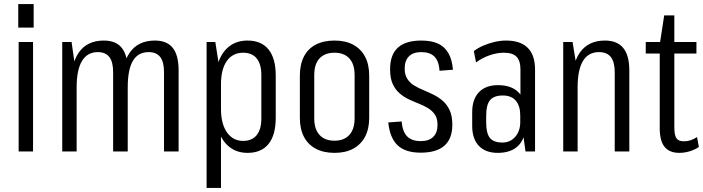

<svg xmlns="http://www.w3.org/2000/svg" viewBox="-20 -747 3467 947"><path d="M143 -540V0H72V-540ZM146 -727V-611H70V-727Z M789 -391Q789 -441 770.5 -465.5Q752 -490 713 -490Q661 -490 635.5 -447Q610 -404 610 -316L578 -248V-306Q578 -427 619.5 -487Q661 -547 744 -547Q803 -547 832 -511Q861 -475 861 -399V0H789ZM287 -540H333L358 -364V0H287ZM538 -391Q538 -441 519.5 -465.5Q501 -490 462 -490Q411 -490 384.5 -446.5Q358 -403 358 -316L327 -248V-306Q327 -427 368 -487Q409 -547 492 -547Q552 -547 581 -510.5Q610 -474 610 -399V0H538Z M1201 7Q1151 7 1115 -19.5Q1079 -46 1060 -95.5Q1041 -145 1040 -212V-331Q1041 -399 1060 -447.5Q1079 -496 1115 -521.5Q1151 -547 1201 -547Q1269 -547 1304.5 -503Q1340 -459 1340 -374V-166Q1340 -81 1304.5 -37Q1269 7 1201 7ZM999 -540H1042L1070 -361V180H999ZM1179 -52Q1223 -52 1246 -80.5Q1269 -109 1269 -162V-377Q1269 -431 1246 -459Q1223 -487 1179 -487Q1128 -487 1099 -446.5Q1070 -406 1070 -332V-209Q1070 -136 1099.5 -94Q1129 -52 1179 -52Z M1630 7Q1576 7 1537.5 -13.5Q1499 -34 1479 -72.5Q1459 -111 1459 -166V-374Q1459 -429 1479 -468Q1499 -507 1537.5 -527Q1576 -547 1630 -547Q1684 -547 1722 -526.5Q1760 -506 1780.5 -467.5Q1801 -429 1801 -374V-166Q1801 -111 1780.5 -72.5Q1760 -34 1722 -13.5Q1684 7 1630 7ZM1630 -53Q1677 -53 1703 -81.5Q1729 -110 1729 -163V-377Q1729 -431 1703 -459Q1677 -487 1630 -487Q1582 -487 1556 -459Q1530 -431 1530 -377V-163Q1530 -110 1556 -81.5Q1582 -53 1630 -53Z M2055 6Q1980 6 1941.5 -30Q1903 -66 1895 -143L1961 -148Q1965 -98 1988 -74.5Q2011 -51 2055 -51Q2096 -51 2117 -72Q2138 -93 2138 -131Q2138 -162 2125.5 -181Q2113 -200 2092 -213Q2071 -226 2045.5 -236Q2020 -246 1995.5 -257.5Q1971 -269 1950 -287.5Q1929 -306 1916.5 -334Q1904 -362 1904 -405Q1904 -477 1942.5 -512Q1981 -547 2058 -547Q2108 -547 2140.5 -532Q2173 -517 2191.5 -485Q2210 -453 2214 -403L2148 -398Q2145 -445 2123 -467.5Q2101 -490 2058 -490Q2018 -490 1997 -469Q1976 -448 1976 -409Q1976 -378 1989 -358Q2002 -338 2022.5 -325.5Q2043 -313 2068.5 -302.5Q2094 -292 2119 -279.5Q2144 -267 2164.5 -249Q2185 -231 2198 -203Q2211 -175 2211 -132Q2211 -63 2172 -28.5Q2133 6 2055 6Z M2547 -178V-404Q2547 -448 2527.5 -467.5Q2508 -487 2465 -487Q2431 -487 2394 -474Q2357 -461 2328 -439L2317 -495Q2338 -511 2365 -522.5Q2392 -534 2420.5 -540.5Q2449 -547 2476 -547Q2547 -547 2583 -511Q2619 -475 2619 -404V0H2572ZM2435 7Q2375 7 2342 -27.5Q2309 -62 2309 -126V-194Q2309 -257 2342 -292Q2375 -327 2436 -327Q2501 -327 2536 -293Q2571 -259 2571 -195V-127Q2571 -62 2535.5 -27.5Q2500 7 2435 7ZM2458 -44Q2497 -44 2521.5 -72.5Q2546 -101 2546 -145V-177Q2546 -225 2524 -250.5Q2502 -276 2460 -276Q2416 -276 2397 -253Q2378 -230 2378 -175V-143Q2378 -89 2396.5 -66.5Q2415 -44 2458 -44Z M3012 -391Q3012 -441 2993 -465.5Q2974 -490 2934 -490Q2882 -490 2855.5 -446.5Q2829 -403 2829 -316L2798 -248V-306Q2798 -427 2839.5 -487Q2881 -547 2964 -547Q3024 -547 3054 -510.5Q3084 -474 3084 -399V0H3012ZM2758 -540H2804L2829 -387V0H2758Z M3331 7Q3282 7 3258 -22.5Q3234 -52 3234 -115V-528L3256 -671H3306V-119Q3306 -80 3316.5 -65Q3327 -50 3353 -50Q3371 -50 3387 -55.5Q3403 -61 3418 -71L3427 -22Q3414 -13 3398 -6.5Q3382 0 3365 3.5Q3348 7 3331 7ZM3165 -540H3415V-483H3165Z"/></svg>

Font: Pathway Extreme Condensed Light
Style: Regular
Weight: 300
Width: 3
Version: Version 1.001;gftools[0.9.26]